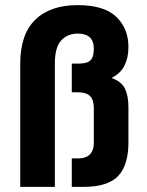

<svg xmlns="http://www.w3.org/2000/svg" viewBox="-20 -729 575 749"><path d="M59 -481Q59 -595 117.5 -652Q176 -709 283 -709Q386 -709 433.5 -663.5Q481 -618 481 -546Q481 -504 465.5 -473Q450 -442 415 -425Q454 -411 467.5 -383Q481 -355 481 -311V-173Q481 -85 441 -42.5Q401 0 306 0H260V-111H284Q346 -111 346 -173V-307Q346 -340 331 -354.5Q316 -369 284 -369H260V-481H288Q320 -481 333 -494Q346 -507 346 -539Q346 -598 283 -598Q244 -598 219 -571.5Q194 -545 194 -481V0H59Z"/></svg>

Font: Golos UI
Style: Bold
Weight: 700
Designer: A.Korolkova, Vitaly Kuzmin
Foundry: ParaType Ltd
Version: Version 2.000